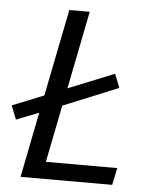

<svg xmlns="http://www.w3.org/2000/svg" viewBox="-55 -698 585 739"><g transform="rotate(5 237.0 -328.0)"><path d="M52 0H406L420 -66H144L188 -287L401 -374L380 -427L202 -355L262 -656H183L116 -320L-6 -271L15 -218L102 -252Z"/></g></svg>

Font: Source Sans Pro
Style: Italic
Weight: 400
Italic angle: -11°
Designer: Paul D. Hunt
Foundry: Adobe Systems Incorporated
Version: Version 3.006;hotconv 1.0.111;makeotfexe 2.5.65597